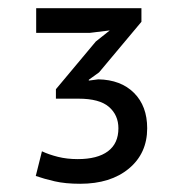

<svg xmlns="http://www.w3.org/2000/svg" viewBox="-20 -820 434 467"><path d="M169 -433Q217 -433 242.5 -452Q268 -471 268 -508Q268 -540 245 -560Q222 -580 171 -580H116V-603L213 -719L247 -746L198 -740H68V-800H324V-767L221 -644L196 -626V-624L219 -627Q274 -626 306 -594Q338 -562 338 -508Q338 -447 293.5 -410Q249 -373 175 -373Q139 -373 113 -379Q87 -385 67 -392L82 -452Q99 -444 121 -438.5Q143 -433 169 -433Z"/></svg>

Font: PTSans
Style: Regular
Weight: 400
Designer: A.Korolkova, O.Umpeleva, V.Yefimov
Foundry: ParaType Ltd
Version: Version 2.003W OFL